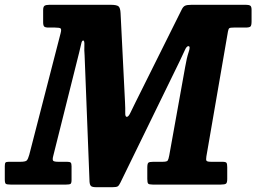

<svg xmlns="http://www.w3.org/2000/svg" viewBox="-71 -770 1070 801"><path d="M679 -515.5 431 -7.5Q425.5 4 420 7.5Q414.5 11 397 11H331Q314 11 308.8 6.2Q303.5 1.5 302.5 -12L282 -538Q280 -561 281 -581Q282 -601 276 -601Q270.5 -601 267.8 -587.2Q265 -573.5 259.5 -552L151 -119Q147 -104 150.8 -99.5Q154.5 -95 173.5 -95H209.5Q220.5 -95 224 -91.5Q227.5 -88 227.5 -76.5V-19.5Q227.5 -5.5 223 -2.8Q218.5 0 205 0H-27Q-42 0 -46.5 -3Q-51 -6 -51 -21.5V-77Q-51 -88 -48.2 -91.5Q-45.5 -95 -35 -95H12.5Q35 -95 40.5 -100.5Q46 -106 51 -124L182 -632Q186 -647.5 182 -651.2Q178 -655 158.5 -655H132Q118 -655 113.5 -659.2Q109 -663.5 109 -677.5V-727.5Q109 -742.5 115.2 -746.2Q121.5 -750 135.5 -750H389.5Q416 -750 423.5 -743.5Q431 -737 432 -715L450.5 -345Q452 -316 451.5 -299.2Q451 -282.5 458 -282.5Q465 -282.5 473 -299.5Q481 -316.5 493 -340.5L687 -730Q693 -742.5 701.2 -746.2Q709.5 -750 729 -750H954.5Q967 -750 972.8 -746.5Q978.5 -743 978.5 -729.5V-681Q978.5 -664 974 -659.5Q969.5 -655 952.5 -655H904Q890 -655 886 -652.5Q882 -650 880 -638.5L790 -117.5Q787.5 -103 790.8 -99Q794 -95 811 -95H857Q871 -95 874 -90.5Q877 -86 877 -72V-23.5Q877 -7.5 871.8 -3.8Q866.5 0 850.5 0H566Q551 0 547.2 -4Q543.5 -8 543.5 -23.5V-71Q543.5 -87 547.8 -91Q552 -95 568 -95H606Q625 -95 628.5 -100Q632 -105 635 -121L701.5 -490.5Q708 -529 716.2 -553.2Q724.5 -577.5 715 -577.5Q707.5 -577.5 700.2 -560.8Q693 -544 679 -515.5Z"/></svg>

Font: Besley* Narrow
Style: Bold Italic
Weight: 700
Width: 4
Italic angle: -13°
Designer: Owen Earl
Foundry: indestructible type*
Version: Version 3.000; ttfautohint (v1.8.3)